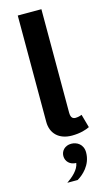

<svg xmlns="http://www.w3.org/2000/svg" viewBox="-142 -748 592 1046"><g transform="rotate(-15 154.0 -225.0)"><path d="M175 50C140 50 116.7 74.2 116.7 104.2C116.7 134.2 140 158.3 175 158.3C170 195.8 131.7 228.3 100 250H158.3C188.3 232.5 241.7 188.3 241.7 116.7C241.7 70 206.7 50 175 50ZM291.7 -12.5 270.8 -87.5C270.8 -87.5 253.3 -80 235.8 -80C221.7 -80 208.3 -85.8 208.3 -116.7V-700H75V-100C75 -35 118.3 8.3 191.7 8.3C239.2 8.3 273.3 -3.3 291.7 -12.5Z"/></g></svg>

Font: BoonHome
Style: Bold
Weight: 700
Designer: Sungsit Sawaiwan
Foundry: Sungsit Sawaiwan
Version: Version 0.2